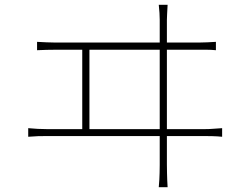

<svg xmlns="http://www.w3.org/2000/svg" viewBox="-20 -767 1040 803"><path d="M681 -747Q680 -729 679 -710.5Q678 -692 678 -684Q678 -679 678 -645.5Q678 -612 678 -560Q678 -508 678 -447Q678 -386 678 -324.5Q678 -263 678 -210Q678 -157 678 -122Q678 -87 678 -79Q678 -71 678.5 -43.5Q679 -16 681 16H644Q647 -17 647.5 -43.5Q648 -70 648 -77Q648 -85 648 -120.5Q648 -156 648 -209Q648 -262 648 -323.5Q648 -385 648 -446.5Q648 -508 648 -560Q648 -612 648 -645.5Q648 -679 648 -684Q648 -695 647 -713Q646 -731 644 -747ZM324 -211V-569H354V-211ZM98 -231Q119 -229 138 -228Q157 -227 176 -227H837Q856 -227 873 -228.5Q890 -230 909 -231V-195Q890 -197 869.5 -197.5Q849 -198 837 -198H176Q157 -198 138.5 -197.5Q120 -197 98 -195ZM135 -592Q155 -591 174.5 -590Q194 -589 213 -589H810Q830 -589 847 -590Q864 -591 883 -592V-557Q864 -559 843.5 -559Q823 -559 810 -559H213Q194 -559 175 -558.5Q156 -558 135 -557Z"/></svg>

Font: Noto Sans TC
Style: Regular
Weight: 100
Designer: Ryoko NISHIZUKA 西塚涼子 (kana, bopomofo & ideographs); Paul D. Hunt (Latin, Greek & Cyrillic); Sandoll Communications 산돌커뮤니
Foundry: Adobe
Version: Version 2.004;hotconv 1.0.118;makeotfexe 2.5.65603